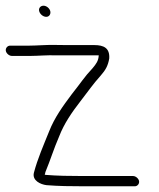

<svg xmlns="http://www.w3.org/2000/svg" viewBox="-47 -638 557 673"><path d="M90 -600.5C91.9 -589.3 103.7 -579 115.1 -579C125 -579 131.1 -587.6 129.5 -597.5C127.7 -608.3 116.3 -618 105.6 -618C95.7 -618 88.3 -610.4 90 -600.5ZM-5.6 -442H61.4C86 -442 120 -445.3 149.1 -444H299.1C298 -424.5 290.4 -414.4 277.6 -399C248.3 -368.2 235.4 -346.2 204.7 -308C173.1 -265.7 144.4 -226.2 125.4 -178C105.7 -129 84.8 -82.1 71.7 -32C65.4 -5 95.4 8.5 115.8 11C157.5 14.4 201.3 15 249.5 15H425.5C434.7 15 442 6.2 440.5 -3C439 -12.2 428.7 -21 419.5 -21H243.5C196.1 -21 153.5 -21.7 112.8 -25C112.2 -25 111.1 -25.3 109.7 -26C110.7 -28 111.5 -31 112.2 -35C129.9 -77.6 141.1 -115.6 160.4 -160C177.7 -204.9 204.9 -244.3 234.9 -283C264.4 -321.1 278.6 -342.6 305.9 -373C323.5 -392.9 331.7 -408.2 335.9 -433C338.2 -469.6 317 -480 283.1 -480H185.1C172.4 -480 158.4 -480.2 143 -480.5C115.2 -481.1 81 -478 55.4 -478H-11.6C-20.8 -478 -28.1 -469.2 -26.6 -460C-25.1 -450.8 -14.8 -442 -5.6 -442Z"/></svg>

Font: CiSf OpenHand
Style: OpObl
Weight: 400
Foundry: Cannot Into Space Fonts
Version: Version 0.7892